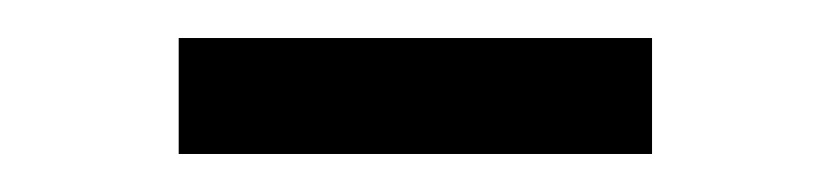

<svg xmlns="http://www.w3.org/2000/svg" viewBox="-20 -355 437 101"><path d="M323 -274H74V-335H323Z"/></svg>

Font: IBM Plex Sans Light
Style: Regular
Weight: 300
Designer: Mike Abbink, Paul van der Laan, Pieter van Rosmalen
Foundry: Bold Monday
Version: Version 3.0